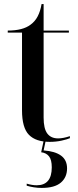

<svg xmlns="http://www.w3.org/2000/svg" viewBox="-20 -686 383 942"><path d="M224 10Q156 10 122 -24.5Q88 -59 88 -145V-526H18V-536Q92 -536 130 -565Q152 -581 165 -606Q178 -631 184 -666H194V-536H318V-526H194V-109Q194 -55 212 -31Q230 -7 265 -7Q290 -7 323 -18V-8Q309 -2 282 4Q255 10 224 10ZM185 236Q165 236 146 233Q127 230 111 225V215Q138 223 160 223Q234 223 234 135Q234 98 220.5 81Q207 64 182 61L196 -4H206L194 52Q250 56 279.5 77.5Q309 99 309 140Q309 184 278.5 210Q248 236 185 236Z"/></svg>

Font: Noto Serif Display SemiCondensed Medium
Style: Regular
Weight: 500
Width: 4
Designer: Monotype Design Team
Foundry: Monotype Imaging Inc.
Version: Version 2.009